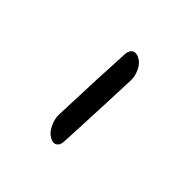

<svg xmlns="http://www.w3.org/2000/svg" viewBox="33 -657 533 533"><g transform="rotate(-45 300.0 -390.0)"><path d="M462 -397Q462 -390 458 -383Q451 -369 433 -360.5Q415 -352 399 -353Q338 -355 208 -361L146 -364Q136 -365 130.5 -370Q125 -375 125 -382Q125 -389 130 -397Q137 -410 155 -418.5Q173 -427 189 -427Q357 -421 441 -416Q451 -415 456.5 -410Q462 -405 462 -397Z"/></g></svg>

Font: Sedgwick Ave
Style: Regular
Weight: 400
Designer: Kevin Burke, Pedro Vergani
Foundry: Google, Inc.
Version: Version 1.000